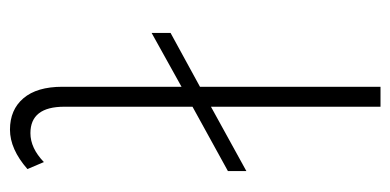

<svg xmlns="http://www.w3.org/2000/svg" viewBox="-219 -563 783 385"><g transform="rotate(90 172.5 -370.5)"><path d="M194 -365V-108Q194 -40 247 -40Q277 -40 305 -67L319 -34Q279 1 240 1Q200 1 177 -26Q154 -53 154 -104V-343L46 -283V-321L154 -380V-742H194V-402L323 -473V-436Z"/></g></svg>

Font: Argentum Sans ExtraLight
Style: Regular
Weight: 275
Designer: Julieta Ulanovsky (Modified by Cristiano Sobral)
Foundry: Julieta Ulanovsky
Version: Version 1.000; ttfautohint (v1.5.65-e2d9)